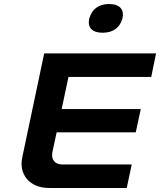

<svg xmlns="http://www.w3.org/2000/svg" viewBox="-20 -936 797 956"><path d="M200 -670 91 -153C73 -73 122 0 225 0H611L636 -117H291C254 -117 233 -141 241 -179L262 -277H656L681 -393H287L321 -553H733L757 -670ZM424 -842C415 -798 440 -773 491 -773C546 -773 577 -801 589 -842L590 -845C599 -887 578 -916 523 -916C469 -916 437 -888 425 -845Z"/></svg>

Font: LT Wave Bold
Style: Italic
Weight: 700
Designer: Daniel Lyons
Version: Version 2.5 (Glyphs App)